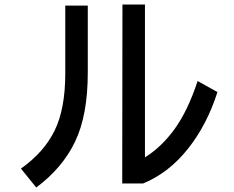

<svg xmlns="http://www.w3.org/2000/svg" viewBox="-20 -796 1040 853"><path d="M946 -387Q900 -242 815 -135Q730 -28 616 19H523L524 -776H624V-97Q697 -142 755.5 -222.5Q814 -303 858 -436ZM270 -771H370V-474Q370 -284 313.5 -166.5Q257 -49 141 37L73 -47Q175 -119 222.5 -215.5Q270 -312 270 -470Z"/></svg>

Font: IBM Plex Sans JP Medium
Style: Regular
Weight: 500
Designer: Mike Abbink; Paul van der Laan; Pieter van Rosmalen; Wujin Sim; Yejin Wi; Jinhee Kim; Boomi Park; Yona Kim; Kichan Ma
Foundry: Sandoll Inc.
Version: Version 1.001